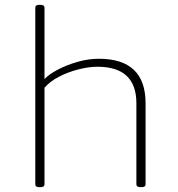

<svg xmlns="http://www.w3.org/2000/svg" viewBox="-20 -772 737 794"><path d="M142 2Q126 2 126 -10V-740Q126 -752 142 -752H148Q164 -752 164 -740V-445Q183 -465 219 -484Q255 -503 300 -516Q345 -529 389 -529Q582 -529 582 -345V-10Q582 2 565 2H561Q544 2 544 -10V-345Q544 -496 383 -496Q347 -496 304 -485Q261 -474 223.5 -454.5Q186 -435 164 -409V-10Q164 2 148 2Z"/></svg>

Font: Asap Expanded Thin
Style: Regular
Weight: 100
Width: 7
Designer: Pablo Cosgaya
Foundry: Omnibus-Type
Version: Version 3.001; ttfautohint (v1.8.4.7-5d5b)